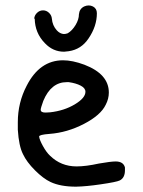

<svg xmlns="http://www.w3.org/2000/svg" viewBox="-20 -703 536 721"><path d="M110.4 -632.8H108.4Q109.4 -645.5 119.1 -654.8Q128.9 -664.1 141.6 -664.1Q154.3 -664.1 164.1 -654.8Q173.8 -645.5 174.8 -632.8Q176.8 -607.4 193.4 -588.9Q205.1 -576.2 219.7 -575.2Q226.6 -575.2 234.4 -578.1Q251 -587.9 263.7 -608.9Q276.4 -629.9 276.4 -649.4Q278.3 -669.9 295.9 -678.7Q304.7 -682.6 313 -682.6Q321.3 -682.6 329.1 -678.7Q343.8 -670.9 343.8 -653.3Q343.8 -604.5 312.5 -558.6Q285.2 -517.6 238.3 -510.7Q229.5 -509.8 220.7 -508.8Q178.7 -508.8 148.4 -541Q111.3 -579.1 110.4 -632.8ZM80.1 -380.9Q128.9 -476.6 216.8 -476.6Q252 -476.6 296.9 -460Q388.7 -424.8 388.7 -355.5Q388.7 -332 377 -309.6Q358.4 -270.5 295.4 -237.8Q232.4 -205.1 166 -200.2Q127 -197.3 127 -190.4Q127.9 -178.7 141.1 -154.8Q154.3 -130.9 168 -118.2Q209 -78.1 267.6 -78.1Q302.7 -78.1 351.6 -88.9Q396.5 -96.7 414.1 -96.7Q443.4 -96.7 449.2 -74.2Q449.2 -71.3 449.2 -63.5Q449.2 -35.2 429.7 -25.4Q418 -19.5 357.4 -10.7Q304.7 -2.9 265.6 -2Q207 -2 169.9 -19.5Q142.6 -32.2 111.3 -63.5Q80.1 -94.7 66.4 -124Q50.8 -154.3 46.9 -215.8Q46.9 -220.7 46.9 -230.5Q46.9 -240.2 46.9 -244.1Q46.9 -317.4 80.1 -380.9ZM238.3 -394.5H230.5Q171.9 -394.5 142.6 -324.2Q132.8 -296.9 132.8 -291Q132.8 -280.3 150.4 -280.3Q160.2 -280.3 168 -281.2Q220.7 -287.1 260.7 -311Q300.8 -335 300.8 -358.4Q300.8 -372.1 283.2 -381.3Q265.6 -390.6 238.3 -394.5Z"/></svg>

Font: sage sans
Style: Regular
Weight: 400
Version: Version 001.032